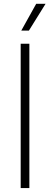

<svg xmlns="http://www.w3.org/2000/svg" viewBox="-20 -964 256 984"><path d="M86 0V-740H130.5V0ZM89 -807 165.5 -944.5H213.5L128 -807Z"/></svg>

Font: Encode Sans SmCnd XLt
Style: Regular
Weight: 200
Width: 4
Designer: Multiple Designers
Foundry: Impallari Type
Version: Version 3.002; ttfautohint (v1.8.3) -l 8 -r 50 -G 200 -x 14 